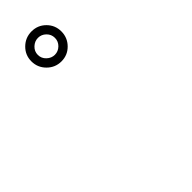

<svg xmlns="http://www.w3.org/2000/svg" viewBox="47 -1158 905 905"><g transform="rotate(45 500.0 -705.0)"><path d="M112 -705.5Q112 -683 128.5 -665.5Q145 -648 168.5 -648Q192 -648 208.5 -665.5Q225 -683 225 -705.5Q225 -728 208.5 -745Q192 -762 168.5 -762Q145 -762 128.5 -745Q112 -728 112 -705.5ZM168.5 -805Q210 -805 239.5 -776Q269 -747 269 -705.5Q269 -664 239.5 -634.5Q210 -605 168.5 -605Q127 -605 98 -634.5Q69 -664 69 -705.5Q69 -747 98 -776Q127 -805 168.5 -805Z"/></g></svg>

Font: LXGW WenKai Mono Lite
Style: Regular
Weight: 400
Monospace: yes
Designer: LXGW / Fontworks Inc.
Foundry: LXGW / Fontworks Inc.
Version: Version 1.520; June 14, 2025